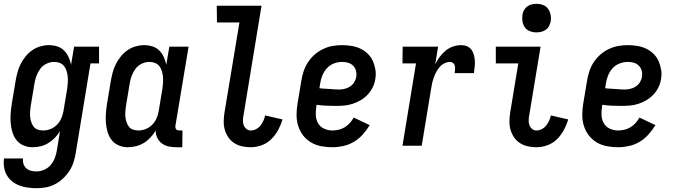

<svg xmlns="http://www.w3.org/2000/svg" viewBox="-25 -765 3545 1008"><path d="M168 223Q144 223 121 220Q98 217 77 209Q56 201 39 187.5Q22 174 11 155Q0 136 -3.5 113.5Q-7 91 -4 67H96Q94 82 98.5 96Q103 110 113.5 119Q124 128 138 131.5Q152 135 167 135Q187 135 207.5 126Q228 117 242 100Q256 83 263.5 62.5Q271 42 274 22L290 -76Q278 -57 262.5 -41Q247 -25 228 -13.5Q209 -2 188 3Q167 8 146 8Q121 8 98.5 -1.5Q76 -11 61.5 -29.5Q47 -48 40 -71.5Q33 -95 31 -120Q29 -145 31 -170.5Q33 -196 37 -221L57 -341Q61 -364 67 -386Q73 -408 83.5 -429Q94 -450 109.5 -469Q125 -488 144.5 -501.5Q164 -515 186.5 -521.5Q209 -528 231 -528Q254 -528 275 -521.5Q296 -515 311 -500Q326 -485 335 -465.5Q344 -446 348 -425L364 -520H495V-432H450L373 36Q369 61 361.5 85Q354 109 340 131Q326 153 306.5 171.5Q287 190 264 202Q241 214 216.5 218.5Q192 223 168 223ZM202 -80Q221 -80 240 -87.5Q259 -95 273.5 -109.5Q288 -124 296.5 -143Q305 -162 308 -181L328 -301Q330 -317 331 -332.5Q332 -348 330.5 -363Q329 -378 324.5 -392.5Q320 -407 311.5 -418Q303 -429 289 -434.5Q275 -440 259 -440Q239 -440 219 -430.5Q199 -421 186.5 -404Q174 -387 166.5 -367Q159 -347 156 -327L136 -207Q134 -193 133 -178.5Q132 -164 133.5 -150Q135 -136 139.5 -123Q144 -110 152 -99.5Q160 -89 173.5 -84.5Q187 -80 202 -80Z M646 8Q621 8 598.5 -1.5Q576 -11 561.5 -29.5Q547 -48 540 -71.5Q533 -95 531 -120Q529 -145 531 -170.5Q533 -196 537 -221L557 -341Q561 -364 567 -386Q573 -408 583.5 -429Q594 -450 609.5 -469Q625 -488 644.5 -501.5Q664 -515 686.5 -521.5Q709 -528 731 -528Q754 -528 775 -521.5Q796 -515 811 -500Q826 -485 835 -465.5Q844 -446 848 -425L864 -520H965L896 -105Q895 -100 896 -95Q897 -90 899.5 -86.5Q902 -83 907 -81.5Q912 -80 917 -80H933L932 8H902Q881 8 861 4Q841 0 825.5 -11.5Q810 -23 801 -41Q792 -59 792 -80Q781 -60 765 -43Q749 -26 730 -14.5Q711 -3 689 2.5Q667 8 646 8ZM702 -80Q721 -80 740 -87.5Q759 -95 773.5 -109.5Q788 -124 796.5 -143Q805 -162 808 -181L828 -301Q830 -317 831 -332.5Q832 -348 830.5 -363Q829 -378 824.5 -392.5Q820 -407 811.5 -418Q803 -429 789 -434.5Q775 -440 759 -440Q739 -440 719 -430.5Q699 -421 686.5 -404Q674 -387 666.5 -367Q659 -347 656 -327L636 -207Q634 -193 633 -178.5Q632 -164 633.5 -150Q635 -136 639.5 -123Q644 -110 652 -99.5Q660 -89 673.5 -84.5Q687 -80 702 -80Z M1292 8Q1268 8 1245.5 3Q1223 -2 1204.5 -14Q1186 -26 1173.5 -44.5Q1161 -63 1155 -84.5Q1149 -106 1149.5 -129.5Q1150 -153 1154 -177L1232 -647H1114L1113 -735H1348L1254 -163Q1251 -149 1250.5 -135Q1250 -121 1254 -109Q1258 -97 1268 -88.5Q1278 -80 1292 -80Q1306 -80 1319.5 -87Q1333 -94 1342.5 -106Q1352 -118 1358 -131.5Q1364 -145 1367 -159L1458 -138Q1450 -110 1435.5 -83Q1421 -56 1399.5 -34.5Q1378 -13 1349 -2.5Q1320 8 1292 8Z M1720 8Q1690 8 1661 2.5Q1632 -3 1607.5 -17.5Q1583 -32 1566 -54.5Q1549 -77 1540.5 -104Q1532 -131 1532 -161Q1532 -191 1537 -221L1557 -341Q1561 -366 1569 -390.5Q1577 -415 1591.5 -437.5Q1606 -460 1626.5 -478Q1647 -496 1671 -507.5Q1695 -519 1720 -523.5Q1745 -528 1770 -528Q1795 -528 1820 -524Q1845 -520 1866.5 -510Q1888 -500 1905.5 -483Q1923 -466 1932.5 -444.5Q1942 -423 1946 -398.5Q1950 -374 1945 -348Q1942 -327 1931.5 -306Q1921 -285 1905 -268Q1889 -251 1868.5 -239Q1848 -227 1826.5 -220Q1805 -213 1783 -211Q1761 -209 1740 -209Q1714 -209 1688.5 -210Q1663 -211 1637 -215L1636 -207Q1632 -184 1633 -160.5Q1634 -137 1645 -118Q1656 -99 1676.5 -89.5Q1697 -80 1720 -80Q1737 -80 1753.5 -84Q1770 -88 1785 -97Q1800 -106 1812 -119.5Q1824 -133 1832 -148L1916 -108Q1900 -82 1879.5 -59Q1859 -36 1833 -20.5Q1807 -5 1777.5 1.5Q1748 8 1720 8ZM1755 -295Q1769 -295 1784 -298.5Q1799 -302 1812.5 -310.5Q1826 -319 1834.5 -333Q1843 -347 1845 -361Q1848 -378 1844 -393.5Q1840 -409 1829 -420Q1818 -431 1803 -435.5Q1788 -440 1771 -440Q1750 -440 1728.5 -432Q1707 -424 1691.5 -407Q1676 -390 1667.5 -369Q1659 -348 1656 -327L1652 -302Q1664 -300 1677 -299.5Q1690 -299 1703 -298Q1716 -297 1729 -296Q1742 -295 1755 -295Z M2088 0 2159 -432H2088L2089 -520H2275L2260 -428Q2270 -448 2283.5 -466.5Q2297 -485 2315 -499.5Q2333 -514 2354 -521Q2375 -528 2396 -528Q2413 -528 2427 -522Q2441 -516 2450 -504Q2459 -492 2463 -476.5Q2467 -461 2468 -445.5Q2469 -430 2467 -413.5Q2465 -397 2463 -381H2362Q2363 -390 2364 -400Q2365 -410 2363 -419Q2361 -428 2354 -434Q2347 -440 2337 -440Q2323 -440 2308 -432.5Q2293 -425 2282.5 -412.5Q2272 -400 2264.5 -385.5Q2257 -371 2252 -356.5Q2247 -342 2243.5 -327Q2240 -312 2238 -297L2189 0Z M2792 8Q2768 8 2745.5 3Q2723 -2 2704.5 -14Q2686 -26 2673.5 -44.5Q2661 -63 2655 -84.5Q2649 -106 2649.5 -129.5Q2650 -153 2654 -177L2696 -432H2578V-520H2813L2754 -163Q2751 -149 2750.5 -135Q2750 -121 2754 -109Q2758 -97 2768 -88.5Q2778 -80 2792 -80Q2806 -80 2819.5 -87Q2833 -94 2842.5 -106Q2852 -118 2858 -131.5Q2864 -145 2867 -159L2958 -138Q2950 -110 2935.5 -83Q2921 -56 2899.5 -34.5Q2878 -13 2849 -2.5Q2820 8 2792 8ZM2791 -595Q2773 -595 2756.5 -601.5Q2740 -608 2730.5 -621.5Q2721 -635 2718 -652.5Q2715 -670 2718 -688Q2720 -701 2726.5 -712.5Q2733 -724 2743.5 -731.5Q2754 -739 2766.5 -742Q2779 -745 2792 -745Q2810 -745 2826.5 -738.5Q2843 -732 2852.5 -718.5Q2862 -705 2865.5 -687.5Q2869 -670 2866 -652Q2863 -639 2857 -627.5Q2851 -616 2840 -608.5Q2829 -601 2816.5 -598Q2804 -595 2791 -595Z M3220 8Q3190 8 3161 2.5Q3132 -3 3107.5 -17.5Q3083 -32 3066 -54.5Q3049 -77 3040.5 -104Q3032 -131 3032 -161Q3032 -191 3037 -221L3057 -341Q3061 -366 3069 -390.5Q3077 -415 3091.5 -437.5Q3106 -460 3126.5 -478Q3147 -496 3171 -507.5Q3195 -519 3220 -523.5Q3245 -528 3270 -528Q3295 -528 3320 -524Q3345 -520 3366.5 -510Q3388 -500 3405.5 -483Q3423 -466 3432.5 -444.5Q3442 -423 3446 -398.5Q3450 -374 3445 -348Q3442 -327 3431.5 -306Q3421 -285 3405 -268Q3389 -251 3368.5 -239Q3348 -227 3326.5 -220Q3305 -213 3283 -211Q3261 -209 3240 -209Q3214 -209 3188.5 -210Q3163 -211 3137 -215L3136 -207Q3132 -184 3133 -160.5Q3134 -137 3145 -118Q3156 -99 3176.5 -89.5Q3197 -80 3220 -80Q3237 -80 3253.5 -84Q3270 -88 3285 -97Q3300 -106 3312 -119.5Q3324 -133 3332 -148L3416 -108Q3400 -82 3379.5 -59Q3359 -36 3333 -20.5Q3307 -5 3277.5 1.5Q3248 8 3220 8ZM3255 -295Q3269 -295 3284 -298.5Q3299 -302 3312.5 -310.5Q3326 -319 3334.5 -333Q3343 -347 3345 -361Q3348 -378 3344 -393.5Q3340 -409 3329 -420Q3318 -431 3303 -435.5Q3288 -440 3271 -440Q3250 -440 3228.5 -432Q3207 -424 3191.5 -407Q3176 -390 3167.5 -369Q3159 -348 3156 -327L3152 -302Q3164 -300 3177 -299.5Q3190 -299 3203 -298Q3216 -297 3229 -296Q3242 -295 3255 -295Z"/></svg>

Font: Iosevka Curly Slab Semibold
Style: Italic
Weight: 600
Italic angle: -9°
Monospace: yes
Designer: Belleve Invis
Foundry: Belleve Invis
Version: Version 22.1.2; ttfautohint (v1.8.4)